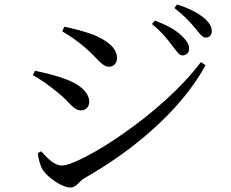

<svg xmlns="http://www.w3.org/2000/svg" viewBox="-20 -823 1040 863"><path d="M800 -574C817 -574 830 -586 830 -604C830 -623 820 -640 796 -663C771 -688 728 -711 676 -731L663 -715C707 -679 734 -645 754 -618C774 -593 785 -574 800 -574ZM296 20C324 20 335 -8 359 -22C579 -146 795 -329 904 -530L883 -544C706 -307 339 -79 258 -79C223 -79 191 -114 165 -143L150 -135C151 -116 160 -78 173 -58C197 -23 261 20 296 20ZM344 -327C370 -327 381 -347 381 -365C381 -410 334 -447 270 -469C223 -486 184 -495 137 -505L128 -485C166 -464 201 -439 242 -405C292 -366 309 -327 344 -327ZM471 -523C492 -523 506 -541 506 -561C506 -605 468 -638 400 -667C352 -684 305 -696 269 -703L260 -682C289 -665 330 -638 365 -607C418 -562 437 -523 471 -523ZM905 -654C921 -654 932 -665 932 -683C932 -704 920 -723 895 -744C869 -765 829 -786 776 -803L764 -787C810 -751 834 -724 855 -699C876 -674 888 -654 905 -654Z"/></svg>

Font: Source Han Serif SC Medium
Style: Regular
Weight: 500
Designer: Ryoko NISHIZUKA 西塚涼子 (kana & ideographs); Frank Grießhammer (Latin, Greek & Cyrillic); Wenlong ZHANG 张文龙 (bopomofo); San
Foundry: Adobe
Version: Version 2.003;hotconv 1.1.1;makeotfexe 2.6.0